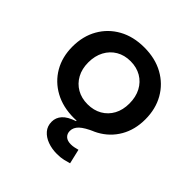

<svg xmlns="http://www.w3.org/2000/svg" viewBox="-203 -708 1085 1085"><g transform="rotate(45 339.0 -166.0)"><path d="M339 10.5Q252 10.5 186.5 -25.2Q121 -61 84.5 -124Q48 -187 48 -269.5Q48 -353 84.5 -417Q121 -481 186.2 -517.2Q251.5 -553.5 339 -553.5Q426.5 -553.5 492 -517.2Q557.5 -481 594 -417Q630.5 -353 630.5 -269.5Q630.5 -187 594 -124Q557.5 -61 492 -25.2Q426.5 10.5 339 10.5ZM339 -99Q387.5 -99 424.8 -120.2Q462 -141.5 482.8 -179.8Q503.5 -218 503.5 -269.5Q503.5 -321.5 482.8 -360.8Q462 -400 424.8 -421.8Q387.5 -443.5 339 -443.5Q290.5 -443.5 253.5 -421.8Q216.5 -400 195.5 -360.8Q174.5 -321.5 174.5 -269.5Q174.5 -218 195.5 -179.8Q216.5 -141.5 253.5 -120.2Q290.5 -99 339 -99ZM484.5 119 505 206.5Q490.5 211 467.8 216.5Q445 222 415 222Q374.5 222 340.5 209.5Q306.5 197 285.8 173Q265 149 265 114Q265 81 287.5 56Q310 31 360.5 14L359 -24L477 -18Q421.5 6 398 28.2Q374.5 50.5 374.5 78Q374.5 100.5 389.2 114.2Q404 128 432.5 128Q446.5 128 459.8 125Q473 122 484.5 119Z"/></g></svg>

Font: Hepta Slab ExtraLight SemiBold
Style: Regular
Weight: 600
Version: Version 1.102